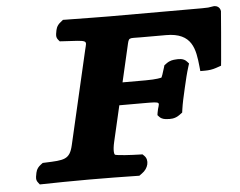

<svg xmlns="http://www.w3.org/2000/svg" viewBox="-47 -673 916 732"><g transform="rotate(-5 411.0 -307.5)"><path d="M798.7 -617H796.6L794.5 -616.7C775.1 -613.5 775.5 -613 750.8 -613H395C395 -613 279.4 -614 229.8 -615L219.2 -615.2L209.9 -607.7C192.8 -594.6 191.3 -580.2 189.6 -570.6C188.2 -562.7 185.2 -551.7 194.5 -540.9L199.7 -534.7L209.1 -534.1C312.3 -528.4 302.2 -531.6 293.7 -494.4L210.9 -136.1C198.4 -81.8 176.8 -81.7 104.4 -78.9L94.6 -78.5L86.2 -72.1C69.1 -59.1 67.7 -44.7 66 -35C64.5 -27.2 61.6 -16.2 70.8 -5.3L76.6 2.2L87.3 2C136.5 1 191.7 0 265.9 0C336 0 391.5 1 445.5 2L457.5 2.2L467.8 -5.3C493 -22.4 500.4 -54.4 483.1 -71.5L476.6 -77.9L465.4 -78.2C432.8 -79 382.6 -81.9 371.7 -85.7C369.4 -88 365 -99.8 373.1 -134.9L404.8 -272H493.4C576.5 -272 553.9 -272.1 547.7 -231.3L546.3 -221.9L552.3 -215.3C561.4 -205.3 573 -204.4 581.7 -203.8C593.7 -202.8 611.2 -201.6 629.9 -215.3L641.1 -223.5L642.7 -235C646 -258.6 651.7 -283.6 659.2 -316C666.6 -348.1 671.8 -370.3 679.9 -396.2L683.5 -407.6L676.2 -415.7C663.8 -429.4 645.7 -428.2 633.3 -427.2C624.3 -426.6 612.3 -425.7 598.5 -415.7L589.3 -408.9L586.5 -399.4C579.9 -377.3 575.5 -365.1 574.2 -363.4C572.6 -362.6 555.1 -358 513.3 -358H424.6L455.5 -491.7C464.1 -528.9 459.9 -523 509.3 -523H605.9C705.8 -523 715.2 -459.6 722.1 -392.1L723.8 -375H741.8C756.6 -375 771.1 -377.1 784.1 -381.6L804.3 -388.5L806.3 -408.2C810.4 -447.9 821.5 -589.1 822.1 -595.9C819.7 -613.4 805.3 -617 798.7 -617Z"/></g></svg>

Font: Linux Libertine Mono O 
Style: Mono Bold Oblique
Weight: 400
Italic angle: -13°
Designer: Philipp H. Poll
Foundry: Philipp H. Poll
Version: Version 5.1.7